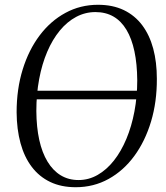

<svg xmlns="http://www.w3.org/2000/svg" viewBox="-20 -772 694 803"><path d="M90.5 -356.5 91.5 -392.5H592L590.5 -356.5ZM296.5 11Q236 11 190 -11Q144 -33 112.8 -74.2Q81.5 -115.5 65.8 -173.2Q50 -231 49.5 -302.5Q49.5 -399.5 74.8 -481.2Q100 -563 145.8 -623.8Q191.5 -684.5 253.8 -718.2Q316 -752 390 -752Q451.5 -752 497.8 -729.8Q544 -707.5 574.8 -666.5Q605.5 -625.5 620.8 -568.8Q636 -512 636 -442.5Q636.5 -346.5 611.8 -264Q587 -181.5 541.8 -119.8Q496.5 -58 434 -23.5Q371.5 11 296.5 11ZM308.5 -19Q351 -19 388.5 -40.5Q426 -62 456.2 -100.2Q486.5 -138.5 508.5 -191Q530.5 -243.5 542.2 -305.8Q554 -368 554 -436Q553.5 -504.5 542.2 -557.5Q531 -610.5 509 -647.2Q487 -684 454.5 -702.8Q422 -721.5 379 -721.5Q336.5 -721.5 298.8 -701.5Q261 -681.5 230.2 -644.2Q199.5 -607 177.5 -555.5Q155.5 -504 143.8 -441.2Q132 -378.5 132 -307.5Q132.5 -240 144.2 -186.8Q156 -133.5 178.8 -96Q201.5 -58.5 234 -38.8Q266.5 -19 308.5 -19Z"/></svg>

Font: Merriweather 120pt Light
Style: Italic
Weight: 300
Italic angle: -7.8°
Version: Version 2.101